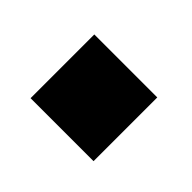

<svg xmlns="http://www.w3.org/2000/svg" viewBox="-49 -263 360 360"><g transform="rotate(-45 131.0 -83.5)"><path d="M41 -167V0H210V-167Z"/></g></svg>

Font: Cheyenne Sans
Style: Bold
Weight: 700
Designer: The Public Sans project authors (U.S. Web Design System), Libre Franklin designed by Pablo Impallari and Rodrigo Fuenzal
Foundry: The Cheyenne Sans Project Authors
Version: Version 2.007